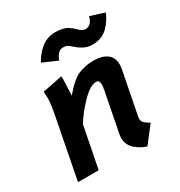

<svg xmlns="http://www.w3.org/2000/svg" viewBox="-175 -846 923 986"><g transform="rotate(-30 286.0 -353.5)"><path d="M293 -725.6Q316.4 -725.6 334.5 -721.9Q352.5 -718.3 366 -710Q379.4 -701.7 385.3 -696.8Q391.1 -691.9 401.9 -681.2Q421.9 -661.1 439 -661.1Q457 -661.1 469 -672.9Q481 -684.6 487.8 -710L571.8 -683.6Q563.5 -663.6 552.5 -646.2Q541.5 -628.9 524.9 -611.6Q508.3 -594.2 484.6 -584.2Q460.9 -574.2 432.6 -574.2Q417 -574.2 404.1 -576.9Q391.1 -579.6 378.2 -587.2Q365.2 -594.7 360.1 -597.9Q355 -601.1 342 -612.5Q329.1 -624 328.6 -624Q318.4 -632.3 311.5 -635Q304.7 -637.7 289.1 -637.7Q273.9 -637.7 261.2 -624.8Q248.5 -611.8 240.7 -588.9L153.8 -627Q164.1 -645.5 176.8 -661.6Q189.5 -677.7 206.5 -692.9Q223.6 -708 246.1 -716.8Q268.6 -725.6 293 -725.6ZM206.5 -400.9Q225.1 -421.9 235.6 -433.1Q246.1 -444.3 264.4 -459.7Q282.7 -475.1 299.3 -482.4Q315.9 -489.7 340.3 -495.4Q364.7 -501 393.6 -501Q441.9 -501 470.9 -480.2Q500 -459.5 500 -416.5Q500 -403.3 497.1 -388.7Q488.8 -346.2 472.4 -262.2Q456.1 -178.2 447.8 -135.7Q446.8 -131.8 446.8 -125.5Q446.8 -121.6 447.3 -117.9Q447.8 -114.3 449.5 -111.1Q451.2 -107.9 452.4 -105.5Q453.6 -103 457 -100.1Q460.4 -97.2 461.9 -95.5Q463.4 -93.8 468 -90.8Q472.7 -87.9 474.1 -86.7Q475.6 -85.4 481.2 -82.3Q486.8 -79.1 488.3 -78.1Q475.6 -62 450.4 -29.5Q425.3 2.9 412.6 19.5Q395.5 13.7 380.9 5.9Q366.2 -2 350.8 -14.4Q335.4 -26.9 326.4 -45.4Q317.4 -64 317.4 -85.9Q317.4 -95.2 319.8 -108.4L365.2 -341.3Q369.1 -360.8 369.1 -373Q369.1 -399.9 349.6 -399.9Q314.9 -399.9 266.1 -350.1Q217.3 -300.3 183.1 -246.1L134.8 0H12.2Q23.4 -57.6 45.7 -172.6Q67.9 -287.6 79.1 -344.7Q93.8 -419.9 93.8 -451.2Q93.8 -459 91.8 -490.2Q111.3 -494.1 150.6 -502Q189.9 -509.8 209.5 -513.7Q210.4 -508.8 210.4 -496.6Q210.4 -475.1 206.5 -400.9Z"/></g></svg>

Font: Fantasque Sans Mono
Style: Bold Italic
Weight: 700
Italic angle: -11°
Monospace: yes
Designer: Jany Belluz
Version: Version 1.7.1